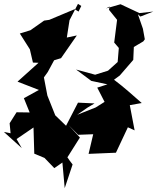

<svg xmlns="http://www.w3.org/2000/svg" viewBox="-24 -722 816 997"><path d="M62 0 150 -60 154 76 207 98 258 151 300 122 312 255 353 132C344 120 334 108 326 95L391 -8L332 -72L382 -22L460 -25L436 77L578 71L640 -61L675 -45L650 -176L712 -187C665 -228 619 -270 568 -308L598 -330L668 -411L671 -478L720 -507L728 -518L718 -573L692 -648L705 -636L772 -662L700 -654L602 -700L526 -678L545 -688L542 -671L584 -619L569 -501L593 -473L587 -400L537 -355L470 -334L371 -361L450 -302L534 -284L481 -267L519 -193L473 -164L377 -126L430 -163L467 -185L381 -189L319 -69L263 -123L222 -226L204 -320L224 -348L257 -409L293 -420L375 -538L323 -527L337 -617L381 -702L398 -691L384 -662L363 -674L232 -619L205 -615L134 -565L79 -548L131 -466L147 -397L176 -396L67 -298L178 -255L100 -212L130 -138L62 -139L26 -82L31 -30L-4 -37L89 47Z"/></svg>

Font: Hussar Lance
Style: ExBdObl
Weight: 700
Foundry: Cannot Into Space Fonts, PlusOne Fonts
Version: Version 2.270